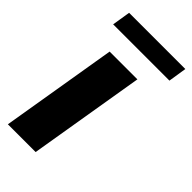

<svg xmlns="http://www.w3.org/2000/svg" viewBox="-228 -788 849 849"><g transform="rotate(45 196.0 -364.0)"><path d="M391.7 -727.6H40.1L26.3 -641.7H378.2ZM9.6 0H183.2L274.1 -545.5H100.5Z"/></g></svg>

Font: TID UI Extra Bold
Style: Italic
Weight: 800
Italic angle: -9.39999°
Designer: The TID Project Authors
Foundry: Bakken & Bæck
Version: Version 1.001;hotconv 1.0.109;makeotfexe 2.5.65596